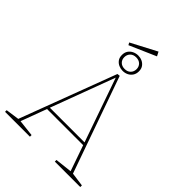

<svg xmlns="http://www.w3.org/2000/svg" viewBox="-273 -1116 1249 1249"><g transform="rotate(45 352.0 -491.5)"><path d="M605 -22 596 -29 698 -15V0H464V-15L587 -29L583 -22L517 -211L525 -206H179L189 -213L118 -22L113 -29L235 -15V0H6V-15L105 -29L97 -22L349 -691L368 -693ZM191 -219 185 -225H518L514 -220L356 -672H360ZM267 -874 258 -890 435 -983 450 -954ZM358 -729Q340 -729 322.5 -736.5Q305 -744 293.5 -759.5Q282 -775 282 -799Q282 -823 293 -839Q304 -855 322 -863.5Q340 -872 360 -872Q379 -872 396 -864.5Q413 -857 424.5 -841.5Q436 -826 436 -802Q436 -779 425 -762.5Q414 -746 396.5 -737.5Q379 -729 358 -729ZM359 -747Q385 -747 400 -762.5Q415 -778 415 -801Q415 -824 400 -839Q385 -854 359 -854Q333 -854 318 -838.5Q303 -823 303 -800Q303 -777 318 -762Q333 -747 359 -747Z"/></g></svg>

Font: Bitter Thin
Style: Regular
Weight: 100
Designer: Sol Matas, and Bitter project Authors
Foundry: Sol Matas
Version: Version 2.002